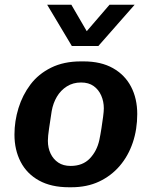

<svg xmlns="http://www.w3.org/2000/svg" viewBox="-20 -780 640 810"><path d="M271 10Q196 10 144.5 -18.5Q93 -47 67 -97.5Q41 -148 41 -212Q41 -269 58 -324Q75 -379 108.5 -423.5Q142 -468 195.5 -494.5Q249 -521 321 -521H333Q406 -521 456.5 -492.5Q507 -464 533 -414Q559 -364 559 -299Q559 -234 540 -178Q521 -122 485 -80Q449 -38 398 -14Q347 10 281 10ZM278 -80Q329 -80 359 -111.5Q389 -143 399 -189Q404 -213 408 -239Q412 -265 415 -287.5Q418 -310 418 -323Q418 -352 407 -377Q396 -402 375 -417Q354 -432 322 -432Q288 -432 262 -415.5Q236 -399 220 -372Q204 -345 198 -311Q192 -271 187 -238Q182 -205 182 -186Q182 -156 193.5 -132Q205 -108 226 -94Q247 -80 278 -80ZM548 -760 395 -586H283L179 -760H281L373 -602H306L442 -760Z"/></svg>

Font: Chivo Mono Medium SemiBold
Style: Italic
Weight: 600
Italic angle: -8.05°
Monospace: yes
Version: Version 1.008